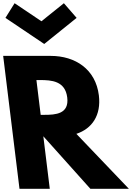

<svg xmlns="http://www.w3.org/2000/svg" viewBox="-61 -1172 820 1192"><path d="M29.6 -1152 -27.3 -1061 213.6 -899 414.7 -1061 335.6 -1152 196.3 -1040ZM-41.3 -825 60 0H248L208 -326L500 0H739L413.1 -341C510.2 -373 568 -456 552.8 -580C532.9 -742 406.7 -825 253.7 -825ZM191.6 -459 165.1 -675H187.1C258.1 -675 343.7 -670 356.4 -567C369 -464 284.6 -459 213.6 -459Z"/></svg>

Font: Hussar
Style: BdOpOblOne
Weight: 700
Foundry: Cannot Into Space Fonts
Version: Version 2.00